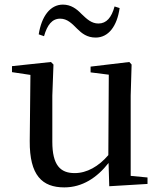

<svg xmlns="http://www.w3.org/2000/svg" viewBox="-20 -798 700 833"><path d="M148 -649 171 -641C185 -690 206 -717 241 -717C272 -717 292 -696 315 -673C335 -653 358 -635 395 -635C451 -635 488 -685 499 -763L477 -770C464 -722 442 -696 407 -696C377 -696 357 -715 333 -738C313 -759 288 -778 253 -778C197 -778 160 -726 148 -649ZM454 10 620 0V-28L547 -35V-383L551 -518L541 -529L373 -509V-484L452 -474L450 -125C408 -76 357 -47 304 -47C242 -47 207 -81 207 -183V-383L212 -518L201 -529L32 -511V-485L112 -473L109 -186C108 -37 163 15 259 15C337 15 401 -27 451 -91Z"/></svg>

Font: Noto Serif HK Medium
Style: Regular
Weight: 500
Designer: Ryoko NISHIZUKA 西塚涼子 (kana & ideographs); Frank Grießhammer (Latin, Greek & Cyrillic); Wenlong ZHANG 张文龙 (bopomofo); San
Foundry: Adobe
Version: Version 2.001;hotconv 1.1.0;makeotfexe 2.6.0